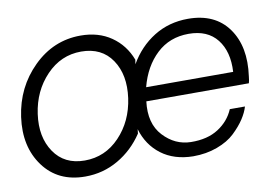

<svg xmlns="http://www.w3.org/2000/svg" viewBox="-65 -669 1147 786"><g transform="rotate(-10 508.5 -276.0)"><path d="M755.9 -553.2Q867.7 -553.2 922.9 -476.6Q978 -399.9 960.9 -277.8Q959 -258.8 956.1 -250H529.8Q518.6 -159.2 566.9 -107.2Q615.2 -55.2 681.2 -54.2Q750 -53.2 795.4 -82.5Q840.8 -111.8 860.8 -159.2H923.8Q917 -135.3 899.9 -109.1Q882.8 -83 854.5 -55.9Q826.2 -28.8 780.5 -12Q734.9 4.9 680.2 4.9Q601.1 3.9 548.1 -36.1Q495.1 -76.2 475.1 -144L473.1 -126Q431.2 -63 368.2 -26.6Q305.2 9.8 231 9.8Q118.2 9.8 57.6 -72.5Q-2.9 -154.8 13.9 -275.9Q30.8 -397 114.5 -479.5Q198.2 -562 311 -562Q385.3 -562 438.2 -525.4Q491.2 -488.8 515.1 -425.8L512.2 -407.2Q551.3 -475.1 614 -514.2Q676.8 -553.2 755.9 -553.2ZM459 -275.9Q472.2 -371.1 429.7 -434.1Q387.2 -497.1 301.8 -497.1Q217.8 -497.1 157 -433.6Q96.2 -370.1 83 -276.1Q69.8 -182.1 112.8 -118.7Q155.8 -55.2 240.2 -55.2Q325.2 -55.2 385.5 -118.4Q445.8 -181.6 459 -275.9ZM900.9 -307.1Q905.8 -391.1 866 -441.7Q826.2 -492.2 748 -492.2Q668.9 -492.2 615 -441.7Q561 -391.1 539.1 -307.1Z"/></g></svg>

Font: Oakes Grotesk
Style: Light Italic
Weight: 300
Designer: Samuel Oakes
Foundry: Samuel Oakes
Version: Version 1.0 | wf-rip DC20170320